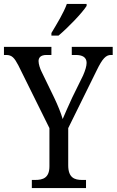

<svg xmlns="http://www.w3.org/2000/svg" viewBox="-24 -951 590 971"><path d="M236 -784V-771H272C321 -812 392 -886 414 -921V-931H314C298 -886 264 -831 236 -784ZM137 0H411V-41H391C353 -41 321 -52 321 -115V-303L465 -595C494 -655 512 -673 537 -673H546V-714H339V-673H359C392 -673 414 -662 414 -633C414 -617 407 -594 396 -569L341 -457C322 -415 304 -376 293 -349C284 -380 269 -417 250 -457L186 -589C179 -603 171 -626 171 -642C171 -658 180 -673 211 -673H236V-714H-4V-673H7C37 -673 49 -658 69 -620L226 -303V-110C226 -51 193 -41 154 -41H137Z"/></svg>

Font: Noto Serif Devanagari Condensed
Style: Regular
Weight: 400
Width: 3
Designer: Universal Thirst, Indian Type Foundry and the Monotype Design Team
Foundry: Monotype Imaging Inc.
Version: Version 2.004